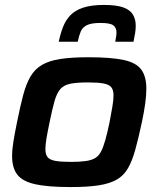

<svg xmlns="http://www.w3.org/2000/svg" viewBox="-20 -750 643 778"><path d="M266 8Q174 8 122.5 -3.5Q71 -15 50 -42.5Q29 -70 29 -118Q29 -144 34.5 -177.5Q40 -211 49 -255Q62 -320 74 -365Q86 -410 103.5 -440Q121 -470 150 -487Q179 -504 224.5 -511Q270 -518 338 -518Q430 -518 481 -507Q532 -496 552.5 -468Q573 -440 573 -391Q573 -364 568.5 -331Q564 -298 555 -255Q541 -190 528.5 -144.5Q516 -99 499 -69Q482 -39 453.5 -22.5Q425 -6 380 1Q335 8 266 8ZM267 -94Q304 -94 328 -97.5Q352 -101 366.5 -110Q381 -119 390 -137Q399 -155 407 -183.5Q415 -212 424 -255Q431 -292 435.5 -318.5Q440 -345 440 -363Q440 -386 430.5 -397Q421 -408 398.5 -412Q376 -416 336 -416Q290 -416 264 -410.5Q238 -405 224 -388.5Q210 -372 201 -340.5Q192 -309 181 -255Q173 -217 168.5 -190.5Q164 -164 164 -146Q164 -124 173 -113Q182 -102 205 -98Q228 -94 267 -94ZM218 -581Q225 -614 235.5 -641Q246 -668 265 -688Q284 -708 317 -719Q350 -730 401 -730Q452 -730 479.5 -720Q507 -710 518.5 -691Q530 -672 530 -646Q530 -631 527.5 -615.5Q525 -600 521 -581H447Q449 -592 450.5 -601.5Q452 -611 452 -619Q452 -637 439.5 -647Q427 -657 387 -657Q350 -657 332 -648Q314 -639 307 -622Q300 -605 295 -581Z"/></svg>

Font: Saira SemiExpanded SemiBold
Style: Italic
Weight: 600
Width: 6
Italic angle: -12°
Designer: Hector Gatti with collaboration of the Omnibus-Type team
Foundry: Omnibus-Type
Version: Version 1.101